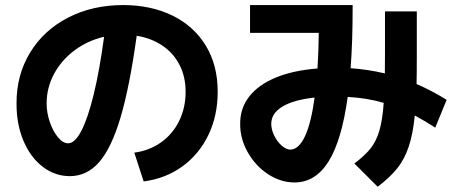

<svg xmlns="http://www.w3.org/2000/svg" viewBox="-20 -710 1769 742"><path d="M697.3 -355.5Q697.3 -413.6 673.8 -459.2Q650.4 -504.9 607.7 -533.7Q564.9 -562.5 508.3 -571.8Q481 -374.5 445.8 -256.1Q410.6 -137.7 363.3 -83.5Q315.9 -29.3 250 -29.3Q191.9 -29.3 144.5 -65.9Q97.2 -102.5 70.3 -166.7Q43.5 -231 43.9 -310.5Q43.5 -419.9 96.2 -506.6Q148.9 -593.3 242.9 -641.8Q336.9 -690.4 456.1 -690.4Q562.5 -690.4 645.3 -650.4Q728 -610.4 774.7 -534.7Q821.3 -459 821.3 -355.5Q821.3 -263.2 785.4 -188.5Q749.5 -113.8 684.8 -66.9Q620.1 -20 535.2 -8.8L499 -120.1Q557.6 -127.9 602.5 -159.9Q647.5 -191.9 672.4 -242.7Q697.3 -293.5 697.3 -355.5ZM243.2 -156.2Q269.5 -156.2 294.7 -204.8Q319.8 -253.4 342.3 -345.7Q364.7 -438 382.3 -567.9Q318.8 -553.2 268.3 -515.6Q217.8 -478 189 -424.6Q160.2 -371.1 160.2 -310.5Q160.2 -273.9 172.6 -238Q185.1 -202.1 204.3 -179.2Q223.6 -156.2 243.2 -156.2Z M908.2 -231.4Q907.7 -291.5 943.1 -336.9Q978.5 -382.3 1045.7 -410.2Q1112.8 -438 1207 -445.3Q1211.4 -518.6 1211.9 -583H946.3V-690.4H1342.8V-681.6Q1342.8 -547.9 1335 -446.3Q1401.4 -441.9 1467.3 -426.3L1467.8 -508.8V-666H1590.8V-502Q1590.8 -420.4 1589.8 -385.3Q1650.4 -358.9 1706.1 -324.2L1662.1 -216.8Q1621.1 -243.2 1583 -263.7Q1575.7 -190.9 1559.3 -142.6Q1543 -94.2 1514.9 -59.1Q1486.8 -23.9 1439.5 11.7L1349.6 -78.1Q1389.6 -108.4 1411.9 -136.2Q1434.1 -164.1 1446 -204.6Q1458 -245.1 1462.9 -312.5Q1397.9 -331.5 1323.7 -335.4Q1300.8 -168 1250 -86.4Q1199.2 -4.9 1118.2 -4.9Q1064.5 -4.9 1015.6 -37.1Q966.8 -69.3 937.3 -121.8Q907.7 -174.3 908.2 -231.4ZM1101.6 -131.8Q1134.8 -132.3 1158.7 -183.6Q1182.6 -234.9 1195.8 -333Q1114.7 -324.2 1071.5 -298.1Q1028.3 -272 1028.3 -231.4Q1028.3 -209.5 1039.6 -186.3Q1050.8 -163.1 1068.1 -147.7Q1085.4 -132.3 1101.6 -131.8Z"/></svg>

Font: Pretendard GOV
Style: Bold
Weight: 700
Designer: Base glyphs from Inter by Rasmus Andersson; Hangeul glyphs from Noto Sans CJK(Source Han Sans) by Jang Soo-young and Kan
Foundry: Kil Hyung-jin
Version: Version 1.309